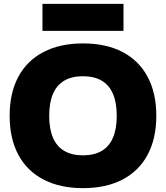

<svg xmlns="http://www.w3.org/2000/svg" viewBox="-20 -965 860 995"><path d="M410 10Q291 10 205.5 -34.5Q120 -79 75 -163Q30 -247 30 -365Q30 -483 75 -567Q120 -651 205.5 -695.5Q291 -740 410 -740Q530 -740 615 -695.5Q700 -651 745 -567Q790 -483 790 -365Q790 -247 745 -163Q700 -79 615 -34.5Q530 10 410 10ZM410 -160Q468 -160 507 -183Q546 -206 565.5 -251.5Q585 -297 585 -365Q585 -433 565.5 -478.5Q546 -524 507 -547Q468 -570 410 -570Q352 -570 313 -547Q274 -524 254.5 -478.5Q235 -433 235 -365Q235 -297 254.5 -251.5Q274 -206 313 -183Q352 -160 410 -160ZM200 -805V-945H620V-805Z"/></svg>

Font: M PLUS 2 Black
Style: Regular
Weight: 900
Designer: Coji Morishita
Foundry: UNDERFOREST DESIGN
Version: Version 1.001